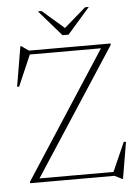

<svg xmlns="http://www.w3.org/2000/svg" viewBox="-60 -930 718 995"><g transform="rotate(-5 299.0 -432.5)"><path d="M536 -685V-677.5L101.5 -10.5L96 -20.5H493L560 -172L571 -169.5L539 19.5H534.5L496 0H57.5V-7.5L490 -673.5L509.5 -664.5H114L44 -502.5L34 -504.5L69 -711.5H73.5L111.5 -685ZM318 -776.5H297.5L420.5 -883.5H440L323 -749.5H291.5L175 -883.5H194.5Z"/></g></svg>

Font: Newsreader 36pt ExtraLight
Style: Regular
Weight: 250
Designer: Hugues Gentile
Foundry: Production Type
Version: Version 1.003